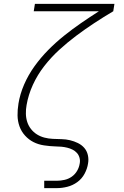

<svg xmlns="http://www.w3.org/2000/svg" viewBox="-20 -755 640 990"><path d="M208 215V177H273Q292 177 312.5 172.5Q333 168 350 156Q367 144 377.5 126Q388 108 391 88Q394 73 390 58.5Q386 44 376.5 33.5Q367 23 354 16.5Q341 10 326.5 6.5Q312 3 297 1.5Q282 0 267 0H266Q236 -1 206.5 -5.5Q177 -10 152.5 -22.5Q128 -35 109 -56Q90 -77 80.5 -103.5Q71 -130 70.5 -159.5Q70 -189 75 -219V-220Q83 -270 104.5 -319.5Q126 -369 158 -413.5Q190 -458 228.5 -497Q267 -536 310 -570.5Q353 -605 398 -636Q443 -667 490 -697H154L160 -735H570L564 -697Q515 -668 467 -636.5Q419 -605 373 -570.5Q327 -536 285 -497.5Q243 -459 208 -414Q173 -369 149.5 -317.5Q126 -266 117 -213Q113 -191 113.5 -168.5Q114 -146 120.5 -126Q127 -106 140 -89.5Q153 -73 170.5 -62Q188 -51 209 -45.5Q230 -40 252.5 -39Q275 -38 297.5 -37.5Q320 -37 341 -32Q362 -27 381.5 -17.5Q401 -8 414.5 7.5Q428 23 433 44.5Q438 66 434 88Q430 115 416 141Q402 167 378.5 184Q355 201 327.5 208Q300 215 274 215Z"/></svg>

Font: Iosevka XLt Ex Obl
Style: Regular
Weight: 200
Width: 7
Italic angle: -9°
Monospace: yes
Designer: Belleve Invis
Foundry: Belleve Invis
Version: Version 32.5.0; ttfautohint (v1.8.4)